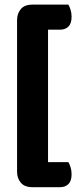

<svg xmlns="http://www.w3.org/2000/svg" viewBox="-20 -740 333 821"><path d="M53 -22.4V-630.5H185.4V-22.4ZM53 -46.7H272.3Q277.9 -37.9 282 -24.1Q286.1 -10.4 286.1 5Q286.1 33.8 272.6 47.1Q259.2 60.4 236.5 60.4H118.5Q84.6 60.4 68.8 41Q53 21.7 53 -4.9ZM118.5 -720.2H272.3Q277.9 -711.3 282 -697.6Q286.1 -683.8 286.1 -668.4Q286.1 -639.7 272.6 -626.3Q259.2 -613 236.5 -613H53V-654.9Q53 -681.4 68.8 -700.8Q84.6 -720.2 118.5 -720.2Z"/></svg>

Font: Baloo Bhaina 2
Style: Regular
Weight: 400
Designer: Yesha Goshar, Manish Minz, Shuchita Grover and Ek Type
Foundry: Ek Type
Version: Version 1.700